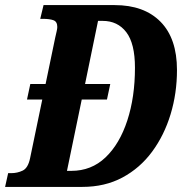

<svg xmlns="http://www.w3.org/2000/svg" viewBox="-40 -734 715 754"><path d="M-20 0 -8 -54H4Q28 -54 49 -64Q70 -74 78 -112L126 -343H66L79 -404H139L177 -587Q180 -600 182.5 -611Q185 -622 185 -628Q185 -649 170 -654.5Q155 -660 128 -660H118L131 -714H410Q526 -714 590.5 -648.5Q655 -583 655 -459Q655 -368 630 -285.5Q605 -203 557.5 -138.5Q510 -74 441 -37Q372 0 283 0ZM240 -63Q319 -63 374.5 -116Q430 -169 460 -261Q490 -353 490 -468Q490 -563 456 -607.5Q422 -652 363 -652H345L294 -404H393L380 -343H281L223 -63Z"/></svg>

Font: Noto Serif ExtraCondensed ExtraBold
Style: Italic
Weight: 800
Width: 2
Italic angle: -12°
Designer: Monotype Design Team
Foundry: Monotype Imaging Inc.
Version: Version 2.013